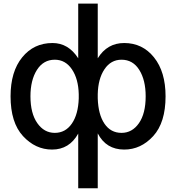

<svg xmlns="http://www.w3.org/2000/svg" viewBox="-20 -805 968 1056"><path d="M38.1 -275.4Q38.1 -411.1 102.1 -489.7Q166 -568.4 268.6 -568.4Q356.4 -568.4 410.2 -484.4V-785.2H517.6V-484.4Q569.3 -568.4 663.1 -568.4Q763.7 -568.4 827.1 -489.3Q890.6 -410.2 890.6 -275.4Q890.6 -130.9 822.8 -56.6Q754.9 17.6 663.1 17.6Q563.5 17.6 517.6 -71.3V230.5H410.2V-70.3Q361.3 17.6 266.6 17.6Q174.8 17.6 106.4 -56.6Q38.1 -130.9 38.1 -275.4ZM517.6 -263.7Q520.5 -174.8 554.7 -124.5Q588.9 -74.2 648.4 -74.2Q707 -74.2 744.1 -127.4Q781.2 -180.7 781.2 -275.4Q781.2 -364.3 746.1 -420.4Q710.9 -476.6 648.4 -476.6Q589.8 -476.6 554.7 -424.3Q519.5 -372.1 517.6 -287.1ZM147.5 -275.4Q147.5 -181.6 185.1 -127.9Q222.7 -74.2 281.2 -74.2Q339.8 -74.2 375 -125Q410.2 -175.8 413.1 -263.7V-287.1Q411.1 -371.1 375.5 -423.8Q339.8 -476.6 281.2 -476.6Q218.8 -476.6 183.1 -420.4Q147.5 -364.3 147.5 -275.4Z"/></svg>

Font: Gothic A1 SemiBold
Style: Regular
Weight: 600
Version: Version 2.50